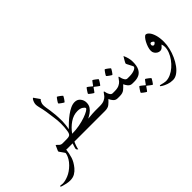

<svg xmlns="http://www.w3.org/2000/svg" viewBox="-154 -1404 2386 2386"><g transform="rotate(-45 1038.5 -211.5)"><path d="M393.1 -44.4Q393.1 -27.8 387 -13.9Q380.9 0 354 0H327.6Q322.8 0 317.6 -0.7Q312.5 -1.5 305.7 -1.5Q299.3 58.6 281.5 116Q263.7 173.3 215.3 232.4Q188.5 264.6 153.6 285.2Q118.7 305.7 69.3 305.7Q43 305.7 10 299.1Q-22.9 292.5 -46.9 284.7Q-70.8 276.9 -70.8 272.5Q-70.8 268.6 -66.9 265.6Q-63 262.7 -59.6 262.7Q-57.1 262.7 -44.2 264.9Q-31.2 267.1 -22 267.1Q19.5 267.1 78.1 243.2Q136.7 219.2 193.4 163.1Q224.1 131.8 241 102.8Q257.8 73.7 264.4 52.7Q271 31.7 271 26.4Q271 22 263.2 10Q255.4 -2 244.9 -16.1Q234.4 -30.3 226.6 -41.7Q218.8 -53.2 218.8 -56.6Q218.8 -59.1 226.3 -75.9Q233.9 -92.8 241.9 -110.6Q250 -128.4 252 -133.3H256.3Q270.5 -117.2 287.8 -102.8Q305.2 -88.4 327.6 -88.4H354Q380.9 -88.4 387 -74.7Q393.1 -61 393.1 -44.4Z M1016.1 -44.4Q1016.1 -27.8 1009.8 -13.9Q1003.4 0 977.1 0H448.7Q439.5 16.6 428.5 48.1Q417.5 79.6 414.1 102.5Q409.2 98.1 401.9 91.3Q394.5 84.5 394.5 73.7Q394.5 68.4 401.6 46.1Q408.7 23.9 417 0H336.4Q309.6 0 303.5 -13.9Q297.4 -27.8 297.4 -44.4Q297.4 -61 303.5 -74.7Q309.6 -88.4 336.4 -88.4H362.3Q389.6 -88.4 410.2 -89.1Q430.7 -89.8 443.4 -94.2Q457.5 -98.1 466.3 -112.1Q475.1 -126 479.5 -155.3Q484.4 -185.5 486.3 -215.3Q488.3 -245.1 488.3 -275.4Q488.3 -332 479 -391.6Q469.7 -451.2 462.9 -507.8Q460 -533.2 452.6 -563.2Q445.3 -593.3 439.2 -620.4Q433.1 -647.5 433.1 -664.1Q433.1 -681.6 439.5 -701.2Q445.8 -720.7 454.8 -734.6Q463.9 -748.5 470.7 -748.5L525.9 -669.9Q513.7 -660.6 503.9 -638.7Q494.1 -616.7 494.1 -596.2Q494.1 -571.3 498.3 -544.7Q502.4 -518.1 508.1 -483.4Q513.7 -448.7 517.8 -400.1Q522 -351.6 522 -282.7Q522 -260.7 517.8 -223.4Q513.7 -186 506.8 -157.7Q536.1 -188 571.8 -220.7Q607.4 -253.4 646.2 -282Q685.1 -310.5 723.6 -328.4Q762.2 -346.2 797.4 -346.2Q843.8 -346.2 871.1 -312.5Q898.4 -278.8 898.4 -236.3Q898.4 -193.8 878.7 -164.6Q858.9 -135.3 829.6 -115.2Q800.3 -95.2 771 -80.1Q780.8 -80.1 801.8 -82.3Q822.8 -84.5 848.9 -86.4Q875 -88.4 898.4 -88.4H977.1Q1003.4 -88.4 1009.8 -74.7Q1016.1 -61 1016.1 -44.4ZM843.8 -192.4Q843.8 -206.1 816.4 -224.1Q789.1 -242.2 743.2 -242.2Q672.9 -242.2 608.9 -198.7Q544.9 -155.3 497.1 -88.4Q563.5 -88.4 625.5 -100.1Q687.5 -111.8 736.8 -129.2Q786.1 -146.5 814.9 -163.8Q843.8 -181.2 843.8 -192.4ZM752.4 -500.5Q752.4 -498 746.3 -487.1Q740.2 -476.1 731.7 -463.1Q723.1 -450.2 715.3 -440.7Q707.5 -431.2 704.6 -431.2Q703.1 -431.2 693.1 -437.5Q683.1 -443.8 670.9 -452.4Q658.7 -460.9 649.7 -468.5Q640.6 -476.1 640.6 -478.5Q640.6 -481.4 647 -492.2Q653.3 -502.9 662.1 -515.9Q670.9 -528.8 678.5 -538.3Q686 -547.9 688 -547.9Q690.9 -547.9 701.2 -541.3Q711.4 -534.7 723.1 -525.9Q734.9 -517.1 743.7 -509.5Q752.4 -502 752.4 -500.5Z M1276.9 -44.4Q1276.9 -27.8 1270.8 -13.9Q1264.6 0 1237.8 0H1210.4Q1190.9 0 1177.2 -6.3Q1163.6 -12.7 1152.3 -24.9Q1145 -33.2 1135.5 -47.9Q1126 -62.5 1120.6 -75.2Q1095.7 -46.9 1066.9 -23.4Q1038.1 0 985.8 0H960Q933.1 0 927 -13.9Q920.9 -27.8 920.9 -44.4Q920.9 -61 927 -74.7Q933.1 -88.4 960 -88.4H985.8Q1033.7 -88.4 1063 -102.3Q1092.3 -116.2 1108.4 -134.8Q1124.5 -153.3 1132.8 -167.2Q1141.1 -181.2 1146.5 -181.2Q1150.9 -181.2 1152.6 -169.2Q1154.3 -157.2 1159.7 -142.1Q1165 -125 1177.2 -106.7Q1189.5 -88.4 1210.4 -88.4H1237.8Q1264.6 -88.4 1270.8 -74.7Q1276.9 -61 1276.9 -44.4ZM1210.4 -333.5Q1210.4 -331.1 1204.3 -320.1Q1198.2 -309.1 1189.7 -295.9Q1181.2 -282.7 1173.8 -273.2Q1166.5 -263.7 1163.6 -263.7Q1162.1 -263.7 1153.1 -270Q1144 -276.4 1132.6 -284.9Q1121.1 -293.5 1112.5 -300.3Q1104 -307.1 1103 -307.6Q1100.1 -310.1 1097.7 -310.1Q1095.2 -310.1 1092.8 -307.6Q1091.8 -306.6 1082.5 -293Q1073.2 -279.3 1063.2 -265.9Q1053.2 -252.4 1050.3 -252.4Q1048.3 -252.4 1038.3 -258.8Q1028.3 -265.1 1016.4 -273.9Q1004.4 -282.7 995.6 -290.3Q986.8 -297.9 986.8 -300.3Q986.8 -303.2 993.4 -314Q1000 -324.7 1008.5 -337.6Q1017.1 -350.6 1024.4 -360.1Q1031.7 -369.6 1033.2 -369.6Q1037.6 -369.6 1051.3 -359.4Q1064.9 -349.1 1077.6 -338.6Q1090.3 -328.1 1091.3 -326.7Q1095.7 -322.3 1097.7 -322.3Q1100.6 -322.3 1104 -327.6Q1105 -329.1 1114.5 -342.5Q1124 -356 1134 -369.1Q1144 -382.3 1146 -382.3Q1148.4 -382.3 1158.4 -375.5Q1168.5 -368.7 1180.7 -359.6Q1192.9 -350.6 1201.7 -342.8Q1210.4 -335 1210.4 -333.5Z M1536.6 -44.4Q1536.6 -27.8 1530.5 -13.9Q1524.4 0 1497.6 0H1470.2Q1450.7 0 1437 -6.3Q1423.3 -12.7 1412.1 -24.9Q1404.8 -33.2 1395.3 -47.9Q1385.7 -62.5 1380.4 -75.2Q1355.5 -46.9 1326.7 -23.4Q1297.9 0 1245.6 0H1219.7Q1192.9 0 1186.8 -13.9Q1180.7 -27.8 1180.7 -44.4Q1180.7 -61 1186.8 -74.7Q1192.9 -88.4 1219.7 -88.4H1245.6Q1293.5 -88.4 1322.8 -102.3Q1352.1 -116.2 1368.2 -134.8Q1384.3 -153.3 1392.6 -167.2Q1400.9 -181.2 1406.2 -181.2Q1410.6 -181.2 1412.4 -169.2Q1414.1 -157.2 1419.4 -142.1Q1424.8 -125 1437 -106.7Q1449.2 -88.4 1470.2 -88.4H1497.6Q1524.4 -88.4 1530.5 -74.7Q1536.6 -61 1536.6 -44.4ZM1414.1 -321.3Q1414.1 -318.8 1408 -307.9Q1401.9 -296.9 1393.3 -283.9Q1384.8 -271 1377 -261.5Q1369.1 -252 1366.2 -252Q1364.7 -252 1354.7 -258.3Q1344.7 -264.6 1332.5 -273.2Q1320.3 -281.7 1311.3 -289.3Q1302.2 -296.9 1302.2 -299.3Q1302.2 -302.2 1308.6 -313Q1314.9 -323.7 1323.7 -336.7Q1332.5 -349.6 1340.1 -359.1Q1347.7 -368.7 1349.6 -368.7Q1352.5 -368.7 1362.8 -362.1Q1373 -355.5 1384.8 -346.7Q1396.5 -337.9 1405.3 -330.3Q1414.1 -322.8 1414.1 -321.3Z M1663.6 -187Q1663.6 -115.2 1642.6 -74.5Q1621.6 -33.7 1585.7 -16.8Q1549.8 0 1505.4 0H1479.5Q1452.6 0 1446.5 -13.9Q1440.4 -27.8 1440.4 -44.4Q1440.4 -61 1446.5 -74.7Q1452.6 -88.4 1479.5 -88.4H1505.4Q1535.6 -88.4 1559.3 -93.5Q1583 -98.6 1599.6 -106.4Q1614.7 -113.8 1622.3 -122.8Q1629.9 -131.8 1629.9 -136.7Q1629.9 -141.1 1622.8 -155Q1615.7 -168.9 1606.7 -186Q1597.7 -203.1 1590.6 -216.8Q1583.5 -230.5 1583.5 -233.9Q1583.5 -238.8 1590.1 -251.5Q1596.7 -264.2 1605.5 -279.1Q1614.3 -293.9 1621.8 -305.9Q1629.4 -317.9 1631.3 -320.8Q1647.5 -285.6 1655.5 -253.4Q1663.6 -221.2 1663.6 -187ZM1683.1 119.6Q1683.1 122.1 1677 133.1Q1670.9 144 1662.4 157.2Q1653.8 170.4 1646.5 179.9Q1639.2 189.5 1636.2 189.5Q1634.8 189.5 1625.7 183.1Q1616.7 176.8 1605.2 168.2Q1593.8 159.7 1585.2 152.8Q1576.7 146 1575.7 145.5Q1572.8 143.1 1570.3 143.1Q1567.9 143.1 1565.4 145.5Q1564.5 146.5 1555.2 160.2Q1545.9 173.8 1535.9 187.3Q1525.9 200.7 1522.9 200.7Q1521 200.7 1511 194.3Q1501 188 1489 179.2Q1477.1 170.4 1468.3 162.8Q1459.5 155.3 1459.5 152.8Q1459.5 149.9 1466.1 139.2Q1472.7 128.4 1481.2 115.5Q1489.7 102.5 1497.1 93Q1504.4 83.5 1505.9 83.5Q1510.3 83.5 1523.9 93.8Q1537.6 104 1550.3 114.5Q1563 125 1564 126.5Q1568.4 130.9 1570.3 130.9Q1573.2 130.9 1576.7 125.5Q1577.6 124 1587.2 110.6Q1596.7 97.2 1606.7 84Q1616.7 70.8 1618.7 70.8Q1621.1 70.8 1631.1 77.6Q1641.1 84.5 1653.3 93.5Q1665.5 102.5 1674.3 110.4Q1683.1 118.2 1683.1 119.6Z M2112.3 -88.4Q2112.3 -36.1 2098.6 21Q2085 78.1 2060.5 132.3Q2036.1 186.5 2003.7 230.5Q1971.2 274.4 1933.6 300.3Q1896 326.2 1856 326.2Q1812 326.2 1773.9 312.5Q1735.8 298.8 1712.4 284.2Q1689 269.5 1689 267.1Q1689 263.7 1690.7 260Q1692.4 256.3 1694.3 256.3Q1697.3 256.3 1714.1 260.7Q1731 265.1 1751 269.5Q1771 273.9 1783.2 273.9Q1825.2 273.9 1867.4 254.6Q1909.7 235.4 1947 202.9Q1984.4 170.4 2013.7 129.9Q2043 89.4 2059.6 46.4Q2076.2 3.4 2076.2 -36.1Q2076.2 -53.7 2073.2 -65.4Q2070.3 -77.1 2066.4 -86.9Q2055.2 -72.8 2037.8 -57.4Q2020.5 -42 1997.6 -42Q1979.5 -42 1960.9 -52.7Q1942.4 -63.5 1929.7 -82.5Q1917 -101.6 1917 -126Q1917 -153.3 1927.5 -185.8Q1938 -218.3 1953.6 -247.6Q1969.2 -276.9 1986.1 -295.7Q2002.9 -314.5 2015.1 -314.5Q2036.1 -314.5 2058.6 -288.6Q2081.1 -262.7 2096.7 -212.2Q2112.3 -161.6 2112.3 -88.4ZM2027.8 -174.3Q2020.5 -186 2009.5 -192.4Q1998.5 -198.7 1991.7 -198.7Q1981 -198.7 1976.6 -190.2Q1972.2 -181.6 1972.2 -169.9Q1972.2 -164.1 1978.8 -156Q1985.4 -147.9 1994.6 -147.9Q2002.9 -147.9 2013.4 -156Q2023.9 -164.1 2027.8 -174.3Z"/></g></svg>

Font: Scheherazade New Rohingya
Style: Regular
Weight: 400
Designer: SIL International
Foundry: SIL International
Version: Version 3.000 ; LngRng